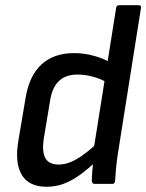

<svg xmlns="http://www.w3.org/2000/svg" viewBox="-20 -703 559 734"><path d="M158 11Q91 11 63.5 -34Q36 -79 50 -164L78 -330Q92 -414 139 -457Q186 -500 263 -500Q302 -500 339.5 -489.5Q377 -479 402 -464L392 -386Q365 -402 334.5 -410Q304 -418 276 -418Q230 -418 204 -392Q178 -366 171 -315L147 -171Q140 -123 153.5 -98.5Q167 -74 204 -74Q237 -74 272 -94Q307 -114 358 -161L350 -89Q317 -57 285.5 -34.5Q254 -12 223.5 -0.5Q193 11 158 11ZM341 0Q332 0 331 -11Q331 -28 333 -51Q335 -74 338 -92V-132L424 -673Q426 -683 435 -683H509Q521 -683 519 -673L431 -118Q426 -87 423.5 -58.5Q421 -30 420 -12Q419 0 410 0Z"/></svg>

Font: Sofia Sans Semi Condensed SemiBold
Style: Italic
Weight: 600
Italic angle: -9°
Version: Version 4.100